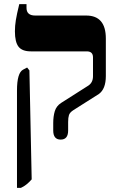

<svg xmlns="http://www.w3.org/2000/svg" viewBox="-20 -667 564 927"><path d="M273 7Q309 7 309 -37V-78Q309 -99 313 -111.5Q317 -124 334 -135L457 -213Q491 -237 491 -300V-481Q491 -592 396 -592H150Q108 -592 108 -629V-647H73Q61 -598 56.5 -570Q52 -542 52 -516Q52 -464 69.5 -441.5Q87 -419 129 -419H399Q429 -419 429 -390V-299Q429 -269 407 -254L275 -170Q252 -155 244.5 -130Q237 -105 237 -73V-37Q237 7 273 7ZM62 240H81Q108 228 133 199L122 -327L111 -341L92 -331Q62 -316 62 -230Z"/></svg>

Font: Noto Serif Hebrew SemiCondensed Extra
Style: Regular
Weight: 800
Width: 4
Designer: Monotype Design Team
Foundry: Monotype Imaging Inc.
Version: Version 1.901